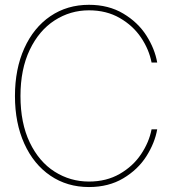

<svg xmlns="http://www.w3.org/2000/svg" viewBox="-20 -755 700 783"><path d="M41 -363.3Q41 -473.6 79.1 -558.1Q117.2 -642.6 185.5 -689Q253.9 -735.4 342.8 -735.4Q422.9 -735.4 482.7 -699.7Q542.5 -664.1 576.9 -610.1Q611.3 -556.2 621.1 -500H598.1Q587.9 -553.2 555.2 -601.8Q522.5 -650.4 468.3 -681.6Q414.1 -712.9 342.8 -712.9Q266.6 -712.9 202.9 -671.9Q139.2 -630.9 101.3 -551.8Q63.5 -472.7 63.5 -363.3Q63.5 -252.9 101.3 -174.1Q139.2 -95.2 202.9 -54.9Q266.6 -14.6 342.8 -14.6Q414.1 -14.6 468.3 -45.9Q522.5 -77.1 555.2 -126Q587.9 -174.8 598.1 -227.5H621.1Q611.3 -171.9 576.9 -117.7Q542.5 -63.5 482.7 -27.8Q422.9 7.8 342.8 7.8Q253.9 7.8 185.5 -38.6Q117.2 -85 79.1 -169.2Q41 -253.4 41 -363.3Z"/></svg>

Font: Intratopia Thin
Style: Regular
Weight: 100
Designer: Rasmus Andersson
Foundry: rsms
Version: Version 3.000;Glyphs 3.2.3 (3260)